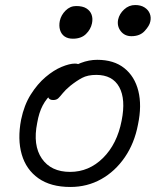

<svg xmlns="http://www.w3.org/2000/svg" viewBox="-20 -732 631 764"><path d="M260 12Q182 12 133 -22.5Q84 -57 66.5 -117.5Q49 -178 64 -256Q76 -314 102.5 -356Q129 -398 161.5 -425.5Q194 -453 225.5 -466Q257 -479 278 -479Q286 -479 291 -477Q296 -475 298.5 -470.5Q301 -466 299 -458Q295 -442 287 -429.5Q279 -417 256 -405Q216 -385 190.5 -363Q165 -341 150 -312.5Q135 -284 128 -243Q110 -154 146.5 -101Q183 -48 259 -48Q334 -48 390 -103.5Q446 -159 464 -252Q481 -337 454.5 -385.5Q428 -434 363 -434Q329 -434 306.5 -422Q284 -410 259 -390Q240 -374 230 -361.5Q220 -349 212.5 -341.5Q205 -334 192 -334Q179 -334 174 -341Q169 -348 172 -363Q176 -383 194.5 -406Q213 -429 241 -449Q269 -469 301.5 -481.5Q334 -494 367 -494Q433 -494 474.5 -461Q516 -428 530.5 -370Q545 -312 529 -236Q515 -162 476.5 -106Q438 -50 382.5 -19Q327 12 260 12ZM503 -588Q476 -588 460.5 -608Q445 -628 450 -654Q455 -677 474 -694.5Q493 -712 518 -712Q540 -712 555 -702.5Q570 -693 576 -678Q582 -663 578 -646Q575 -630 556 -609Q537 -588 503 -588ZM270 -578Q250 -578 237 -587Q224 -596 219 -612.5Q214 -629 218 -649Q223 -672 241 -690Q259 -708 283 -708Q309 -708 324 -698.5Q339 -689 344.5 -673.5Q350 -658 346 -639Q341 -615 322 -596.5Q303 -578 270 -578Z"/></svg>

Font: Shantell Sans Light
Style: Italic
Weight: 300
Italic angle: -11°
Designer: Stephen Nixon, Anya Danilova, Shantell Martin
Foundry: Arrow Type
Version: Version 1.008;[ac192a2d6]